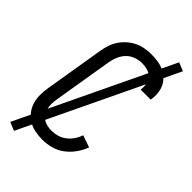

<svg xmlns="http://www.w3.org/2000/svg" viewBox="-274 -892 1048 1048"><g transform="rotate(45 250.0 -368.0)"><path d="M212 8Q183 8 154.5 2.5Q126 -3 103 -17Q80 -31 63 -52.5Q46 -74 38 -100.5Q30 -127 30 -156Q30 -185 35 -214L92 -559Q96 -584 104 -608Q112 -632 126.5 -654Q141 -676 161.5 -694Q182 -712 205 -723Q228 -734 253 -738.5Q278 -743 303 -743Q328 -743 352.5 -739.5Q377 -736 398 -726.5Q419 -717 436.5 -701.5Q454 -686 464 -665.5Q474 -645 477 -620.5Q480 -596 476 -571L475 -565H397L398 -569Q401 -590 396.5 -611Q392 -632 378.5 -646.5Q365 -661 344.5 -667Q324 -673 302 -673Q279 -673 254 -664.5Q229 -656 211 -637.5Q193 -619 183 -595.5Q173 -572 169 -548L112 -203Q109 -185 108.5 -167.5Q108 -150 112 -133.5Q116 -117 124.5 -103Q133 -89 146.5 -79.5Q160 -70 177 -66Q194 -62 212 -62Q234 -62 256.5 -68.5Q279 -75 298.5 -90Q318 -105 331.5 -125Q345 -145 352 -167L422 -143Q410 -111 389.5 -82Q369 -53 340.5 -31.5Q312 -10 278.5 -1Q245 8 212 8ZM68 83 19 63 441 -819 490 -799Z"/></g></svg>

Font: Iosevka Curly
Style: Italic
Weight: 400
Italic angle: -9°
Monospace: yes
Designer: Belleve Invis
Foundry: Belleve Invis
Version: Version 22.1.2; ttfautohint (v1.8.4)